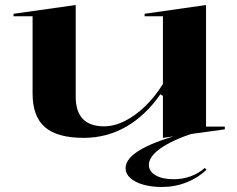

<svg xmlns="http://www.w3.org/2000/svg" viewBox="-20 -535 947 766"><path d="M314 15Q208 15 159 -28Q110 -71 110 -161V-470H34V-480L282 -515V-150Q282 -90 310.5 -60.5Q339 -31 395 -31Q436 -31 478.5 -52.5Q521 -74 560 -112Q599 -150 630 -200V-470H557V-480L802 -515V-30H877V-19L630 15V-152L620 -159Q560 -73 482.5 -29Q405 15 314 15ZM752 -4Q665 25 619.5 57.5Q574 90 574 123Q574 149 601 164.5Q628 180 672 180Q709 180 740.5 168.5Q772 157 797 135L804 142Q771 174 724.5 192.5Q678 211 626 211Q584 211 551 201.5Q518 192 499.5 175Q481 158 481 136Q481 95 547 58.5Q613 22 743 -10Z"/></svg>

Font: Kalnia SemiExpanded
Style: Regular
Weight: 400
Width: 6
Designer: Frida Medrano
Foundry: Frida Medrano
Version: Version 1.105